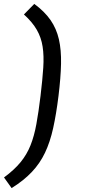

<svg xmlns="http://www.w3.org/2000/svg" viewBox="-34 -787 454 983"><path d="M25.5 176 -13.5 121.5Q39.5 82.5 71.5 43.2Q103.5 4 122.2 -43Q141 -90 152.2 -151.5Q163.5 -213 173.5 -296Q183.5 -379 187.5 -440.2Q191.5 -501.5 184.2 -548.2Q177 -595 154.5 -634.2Q132 -673.5 88.5 -713L141.5 -767Q194.5 -728 224.8 -684.2Q255 -640.5 267.5 -586Q280 -531.5 278.5 -460.5Q277 -389.5 265.5 -296Q254 -202.5 238.2 -131.2Q222.5 -60 196.5 -5.2Q170.5 49.5 129.2 93.2Q88 137 25.5 176Z"/></svg>

Font: Expletus Sans Medium
Style: Italic
Weight: 500
Italic angle: -7°
Version: Version 7.500